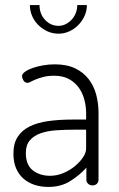

<svg xmlns="http://www.w3.org/2000/svg" viewBox="-20 -732 471 758"><path d="M196 -478Q244 -478 277 -462Q310 -446 330.5 -419Q351 -392 360 -357.5Q369 -323 369 -286V-22Q369 -13 362.5 -6.5Q356 0 345 0Q335 0 328 -6.5Q321 -13 321 -22V-70Q295 -41 258 -17.5Q221 6 171 6Q142 6 117 -2Q92 -10 73 -26.5Q54 -43 43.5 -67.5Q33 -92 33 -126Q33 -166 50 -192Q67 -218 97.5 -233Q128 -248 171 -254Q214 -260 266 -260H320V-286Q320 -312 313 -338.5Q306 -365 291 -386Q276 -407 252 -420Q228 -433 194 -433Q170 -433 152.5 -428.5Q135 -424 122.5 -419Q110 -414 102 -409.5Q94 -405 89 -405Q78 -405 72.5 -414.5Q67 -424 67 -432Q67 -440 78.5 -448.5Q90 -457 108.5 -463.5Q127 -470 150 -474Q173 -478 196 -478ZM320 -220H271Q234 -220 200 -217.5Q166 -215 139.5 -205.5Q113 -196 97.5 -177.5Q82 -159 82 -128Q82 -81 109.5 -59.5Q137 -38 178 -38Q204 -38 229.5 -48.5Q255 -59 275 -75.5Q295 -92 307.5 -110.5Q320 -129 320 -146ZM323 -712Q323 -689 313.5 -668.5Q304 -648 288.5 -632.5Q273 -617 253 -608Q233 -599 211 -599Q188 -599 168 -608Q148 -617 132 -632.5Q116 -648 107 -668.5Q98 -689 98 -712H136Q136 -677 158 -653.5Q180 -630 211 -630Q226 -630 239 -636.5Q252 -643 262.5 -654Q273 -665 279 -680Q285 -695 285 -712Z"/></svg>

Font: AkaAcidDosis
Style: Light
Weight: 300
Designer: Edgar Tolentino, Pablo Impallari, Igino Marini, Aka-Acid
Foundry: Edgar Tolentino, Pablo Impallari, Igino Marini, Aka-Acid
Version: Version 1.007